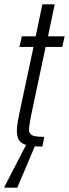

<svg xmlns="http://www.w3.org/2000/svg" viewBox="-33 -678 319 888"><path d="M163 0Q131 0 109 -3Q87 -6 72.5 -14Q58 -22 51.5 -36.5Q45 -51 45 -73Q45 -81 46 -92Q47 -103 49.5 -117Q52 -131 56 -151L122 -461H57L68 -510H132L163 -658H220L189 -510H266L255 -461H178L111 -145Q108 -131 106 -117.5Q104 -104 102.5 -94Q101 -84 101 -79Q101 -67 107.5 -59Q114 -51 129.5 -48Q145 -45 172 -45ZM-13 190 -12 185 93 -18H135L133 -13L47 190Z"/></svg>

Font: Saira Condensed Light
Style: Italic
Weight: 300
Width: 3
Italic angle: -12°
Designer: Hector Gatti with collaboration of the Omnibus-Type team
Foundry: Omnibus-Type
Version: Version 1.101